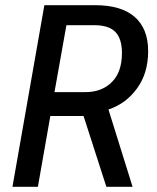

<svg xmlns="http://www.w3.org/2000/svg" viewBox="-20 -720 605 740"><path d="M151 -700H346Q448 -700 499.5 -654.5Q551 -609 551 -523Q551 -438 508 -379Q465 -320 398 -298L491 0H390L302 -273H174L126 0H28ZM310 -365Q372 -365 411 -403.5Q450 -442 450 -516Q450 -570 425 -596.5Q400 -623 342 -623H236L190 -365Z"/></svg>

Font: Cabin
Style: Italic
Weight: 400
Italic angle: -7°
Designer: Pablo Impallari
Foundry: Pablo Impallari. http://www.impallari.com Igino Marini. http://www.ikern.com
Version: Version 2.200